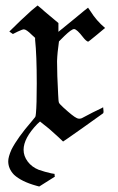

<svg xmlns="http://www.w3.org/2000/svg" viewBox="-20 -492 429 700"><path d="M114 -188Q114 -291 108 -347V-354L96 -365Q76 -385 67 -385Q62 -385 45 -377L27 -368L14 -377Q55 -418 94 -453L117 -472Q130 -462 144 -449L193 -408V-392V-376L247 -420Q300 -464 301 -464L310 -451Q331 -417 363 -390L333 -365Q303 -340 301 -340Q293 -343 283 -356Q260 -386 250 -386Q241 -386 215 -361L195 -341Q189 -300 188 -269Q188 -220 192 -148Q193 -122 195 -117.5Q197 -113 210 -101Q246 -68 259 -62Q268 -57 278 -61L318 -82Q327 -86 336.5 -91Q346 -96 351 -98L356 -101Q359 -82 356 -79Q354 -77 282.5 -26.5Q211 24 210 24L192 7Q160 -23 137 -40L126 -49L116 -40Q66 12 66 54Q66 77 81 97Q96 117 121 127Q144 135 167 140L179 142V147L180 152L123 188L112 185Q58 170 31 145Q10 123 10 96Q10 80 22 53Q44 10 95 -49Q107 -63 108.5 -65.5Q110 -68 111 -79Q114 -109 114 -188Z"/></svg>

Font: MathJax_Fraktur
Style: Regular
Weight: 400
Version: Version 1.1